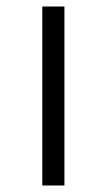

<svg xmlns="http://www.w3.org/2000/svg" viewBox="-20 -570 328 590"><path d="M110 -550H178V0H110Z"/></svg>

Font: Krub
Style: Regular
Weight: 400
Designer: Ekaluck Peanpanawate
Foundry: Cadson Demak Co.,Ltd.
Version: Version 1.000; ttfautohint (v1.6)